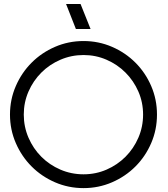

<svg xmlns="http://www.w3.org/2000/svg" viewBox="-20 -933 853 977"><path d="M30.8 -350Q30.8 -426.8 60.4 -494.9Q89.9 -563.1 140.9 -614.1Q191.9 -665.2 260.1 -694.7Q328.3 -724.2 405.1 -724.2Q481.8 -724.2 550 -694.7Q618.2 -665.2 669.2 -614.1Q720.2 -563.1 749.5 -494.9Q778.8 -426.8 778.8 -350Q778.8 -273.2 749.5 -205.1Q720.2 -136.9 669.2 -85.9Q618.2 -34.8 550 -5.3Q481.8 24.2 405.1 24.2Q328.3 24.2 260.1 -5.3Q191.9 -34.8 140.9 -85.9Q89.9 -136.9 60.4 -205.1Q30.8 -273.2 30.8 -350ZM101 -350Q101 -287.9 125 -232.3Q149 -176.8 190.4 -135.4Q231.8 -93.9 287.4 -69.9Q342.9 -46 405.1 -46Q467.2 -46 522.2 -69.9Q577.3 -93.9 618.7 -135.4Q660.1 -176.8 684.1 -232.3Q708.1 -287.9 708.1 -350Q708.1 -412.1 684.1 -467.2Q660.1 -522.2 618.7 -563.6Q577.3 -605.1 522.2 -629Q467.2 -653 405.1 -653Q342.9 -653 287.4 -629Q231.8 -605.1 190.4 -563.6Q149 -522.2 125 -467.2Q101 -412.1 101 -350ZM316.2 -912.6H389.9L440.9 -785.4H366.2Z"/></svg>

Font: Myanmar KatKuu
Style: Regular
Weight: 400
Designer: Khon Soe Zaw Thu
Foundry: MPUA
Version: Version 1.00 September 13, 2016, initial release